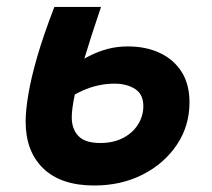

<svg xmlns="http://www.w3.org/2000/svg" viewBox="-20 -538 626 567"><path d="M258.3 9.8Q160.2 9.8 107.9 -40.5Q55.7 -90.8 55.7 -179.2Q55.7 -212.4 64 -261.2Q72.3 -310.1 91.1 -374.3Q109.9 -438.5 140.6 -517.6H278.3Q248 -428.2 228.8 -364Q209.5 -299.8 200.7 -257.8Q191.9 -215.8 191.9 -191.9Q191.9 -156.7 211.7 -136.2Q231.4 -115.7 275.9 -115.7Q315.4 -115.7 344 -130.9Q372.6 -146 387.9 -170.9Q403.3 -195.8 403.3 -224.6Q403.3 -259.8 378.7 -275.4Q354 -291 317.9 -291Q297.9 -291 276.9 -287.1Q255.9 -283.2 234.6 -274.9Q213.4 -266.6 192.4 -253.9L197.8 -344.7Q220.2 -360.8 245.4 -373.5Q270.5 -386.2 298.3 -393.6Q326.2 -400.9 357.4 -400.9Q411.1 -400.9 452.1 -381.6Q493.2 -362.3 516.4 -325.7Q539.6 -289.1 539.6 -235.8Q539.6 -166 502.2 -110.4Q464.8 -54.7 401.4 -22.5Q337.9 9.8 258.3 9.8Z"/></svg>

Font: Cascadia Code PL
Style: Italic
Weight: 400
Italic angle: -10°
Monospace: yes
Designer: Aaron Bell
Foundry: Saja Typeworks
Version: Version 2404.023